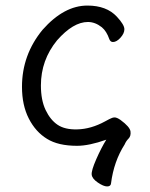

<svg xmlns="http://www.w3.org/2000/svg" viewBox="-20 -506 540 690"><path d="M379 153Q378 164 365 164Q352 164 331.5 150Q311 136 309.5 121.5Q308 107 326 66Q344 25 362 -4Q300 18 257 18Q189 18 149 -7Q108 -32 83.5 -80Q59 -128 59 -194Q59 -309 133 -399Q210 -486 294 -486Q363 -486 400 -446Q427 -417 427 -401Q427 -386 413 -370.5Q399 -355 386 -355Q377 -355 373 -365Q363 -394 346 -408Q322 -427 296 -427Q243 -427 185 -361Q127 -290 127 -199Q127 -146 144 -110.5Q161 -75 187 -57.5Q213 -40 257 -41Q307 -42 358 -70Q362 -72 373 -78Q384 -84 392 -84Q400 -84 413 -75Q447 -50 449 -33.5Q451 -17 442 -8Q433 1 428 13Q389 74 379 153Z"/></svg>

Font: LXGW WenKai Mono TC
Style: Regular
Weight: 400
Designer: LXGW / Fontworks Inc.
Foundry: LXGW / Fontworks Inc.
Version: Version 1.330